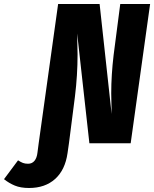

<svg xmlns="http://www.w3.org/2000/svg" viewBox="-193 -715 769 958"><path d="M556 -695 459 0H253L192 -548Q194 -480 194 -444Q194 -339 181 -234L151 0L144 49Q132 133 82 178Q32 223 -48 223Q-90 223 -119 211Q-148 199 -173 179L-103 85Q-89 94 -78.5 98Q-68 102 -53 102Q-33 102 -21 87.5Q-9 73 -6 46L0 0L97 -695H304L364 -146Q362 -220 362 -249Q362 -341 374 -441L407 -695Z"/></svg>

Font: Fira Sans Extra Condensed ExtraBold
Style: Italic
Weight: 800
Width: 3
Italic angle: -8°
Designer: Carrois Corporate & Edenspiekermann AG
Foundry: Carrois Corporate GbR & Edenspiekermann AG
Version: Version 4.203